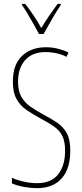

<svg xmlns="http://www.w3.org/2000/svg" viewBox="-20 -1036 429 1000"><path d="M346 -251Q346 -157 301 -106.5Q256 -56 172 -56Q144 -56 107.5 -62Q71 -68 42 -81V-110Q68 -98 104 -90Q140 -82 172 -82Q247 -82 283 -128Q319 -174 319 -251Q319 -299 305 -327.5Q291 -356 262 -376.5Q233 -397 189 -420Q151 -441 118.5 -463Q86 -485 66.5 -519.5Q47 -554 47 -611Q47 -700 95 -745Q143 -790 219 -790Q253 -790 285 -781.5Q317 -773 337 -762L326 -740Q297 -755 268 -760Q239 -765 219 -765Q149 -765 111.5 -723.5Q74 -682 74 -611Q74 -562 91.5 -531.5Q109 -501 138 -481Q167 -461 201 -442Q247 -418 279 -396Q311 -374 328.5 -341Q346 -308 346 -251ZM183 -859Q170 -884 153.5 -913Q137 -942 121.5 -968Q106 -994 95 -1009V-1016H111Q131 -991 154 -957Q177 -923 195 -890Q215 -923 235 -952.5Q255 -982 280 -1016H296V-1009Q274 -977 250.5 -935.5Q227 -894 207 -859Z"/></svg>

Font: Noto Sans Malayalam UI ExtraCondensed Thin
Style: Regular
Weight: 100
Width: 2
Designer: Jelle Bosma - Monotype Design Team
Foundry: Monotype Imaging Inc.
Version: Version 2.104; ttfautohint (v1.8.4.7-5d5b)